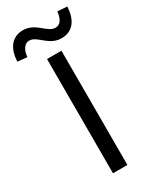

<svg xmlns="http://www.w3.org/2000/svg" viewBox="-270 -964 833 1026"><g transform="rotate(-30 147.0 -451.5)"><path d="M227 -762C292 -762 333 -810 336 -894L277 -898C272 -851 255 -827 225 -827C175 -827 146 -903 66 -903C1 -903 -40 -853 -42 -772L16 -766C20 -812 41 -838 68 -838C119 -838 146 -762 227 -762ZM191 -705H102V0H191Z"/></g></svg>

Font: Spoqa Han Sans Neo
Style: Regular
Weight: 400
Designer: [Spoqa Han Sans Neo] Dong-huui Kim ___ Younghwa Kang ___ Yujin Lee ___ [Noto Sans] Ryoko NISHIZUKA ____ (kana & ideograp
Foundry: Spoqa (http://www.spoqa-han-sans.com)
Version: Version 1.100;hotconv 1.0.109;makeotfexe 2.5.65596